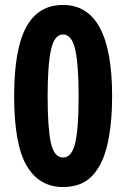

<svg xmlns="http://www.w3.org/2000/svg" viewBox="-20 -744 509 774"><path d="M432 -356Q432 -249 414 -166Q396 -83 353 -36.5Q310 10 234 10Q138 10 87.5 -76Q37 -162 37 -356Q37 -545 85.5 -634.5Q134 -724 234 -724Q432 -724 432 -356ZM172 -356Q172 -229 185 -169Q198 -109 234 -109Q270 -109 283.5 -169Q297 -229 297 -356Q297 -481 283.5 -543Q270 -605 234 -605Q199 -605 185.5 -543Q172 -481 172 -356Z"/></svg>

Font: Noto Sans Khmer UI ExtraCondensed
Style: Bold
Weight: 700
Width: 2
Designer: Danh Hong and the Monotype Design Team
Foundry: Monotype Imaging Inc.
Version: Version 2.002; ttfautohint (v1.8.4.7-5d5b)